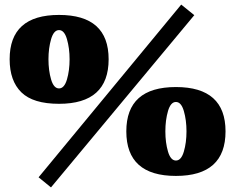

<svg xmlns="http://www.w3.org/2000/svg" viewBox="-20 -755 1024 836"><path d="M148 17 769 -735 826 -689 202 61ZM22 -497Q22 -690 237 -690Q453 -690 453 -497Q453 -303 237 -303Q124 -303 73 -353Q22 -403 22 -497ZM283 -497Q283 -545 271.5 -584.5Q260 -624 237 -624Q214 -624 202.5 -584.5Q191 -545 191 -497Q191 -448 202.5 -409Q214 -370 237 -370Q260 -370 271.5 -409Q283 -448 283 -497ZM530 -183Q530 -376 746 -376Q962 -376 962 -183Q962 11 746 11Q530 11 530 -183ZM792 -183Q792 -232 780.5 -271.5Q769 -311 746 -311Q723 -311 711.5 -271.5Q700 -232 700 -183Q700 -134 711.5 -95Q723 -56 746 -56Q769 -56 780.5 -95Q792 -134 792 -183Z"/></svg>

Font: Taviraj Black
Style: Regular
Weight: 900
Designer: Katatrad Team
Foundry: CadsonDemak
Version: Version 1.030